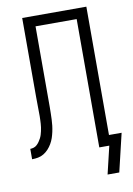

<svg xmlns="http://www.w3.org/2000/svg" viewBox="-96 -795 693 1002"><g transform="rotate(-10 250.5 -294.0)"><path d="M391 147 426 0H373V-680H155V-315Q155 -299 155 -283.5Q155 -268 155 -252Q155 -236 154.5 -219.5Q154 -203 153.5 -187Q153 -171 151 -154.5Q149 -138 145.5 -122Q142 -106 137 -91Q132 -76 123.5 -61.5Q115 -47 104 -35Q93 -23 79 -14.5Q65 -6 49 -3Q33 0 17 0V-55Q26 -55 35.5 -58Q45 -61 52.5 -68Q60 -75 65.5 -83Q71 -91 75.5 -99.5Q80 -108 83 -117.5Q86 -127 88 -136.5Q90 -146 91.5 -156Q93 -166 93.5 -175.5Q94 -185 94.5 -195Q95 -205 95 -215Q95 -240 94.5 -265Q94 -290 94 -315V-735H434V-55H501L453 147Z"/></g></svg>

Font: Iosevka Term Light
Style: Regular
Weight: 300
Monospace: yes
Designer: Belleve Invis
Foundry: Belleve Invis
Version: Version 9.0.1; ttfautohint (v1.8.3)